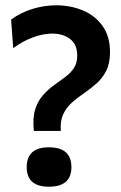

<svg xmlns="http://www.w3.org/2000/svg" viewBox="-20 -694 457 726"><path d="M108 -199Q103 -248 113 -280Q123 -312 142 -333.5Q161 -355 183 -371Q205 -387 225.5 -402Q246 -417 259 -436Q272 -455 272 -484Q272 -526 245 -546.5Q218 -567 178 -567Q143 -567 104 -552.5Q65 -538 30 -512L22 -620Q59 -647 103.5 -660.5Q148 -674 192 -674Q247 -674 293.5 -654.5Q340 -635 368 -595.5Q396 -556 396 -497Q396 -455 382 -427Q368 -399 345.5 -379Q323 -359 299 -342.5Q275 -326 253.5 -307.5Q232 -289 219.5 -263Q207 -237 210 -199ZM165 12Q81 12 81 -62Q81 -137 165 -137Q250 -137 250 -62Q250 12 165 12Z"/></svg>

Font: Bricolage Grotesque 12pt SemiBold
Style: Regular
Weight: 600
Designer: Mathieu Triay
Foundry: Atelier Triay
Version: Version 1.001; ttfautohint (v1.8.4.7-5d5b);gftools[0.9.33.de